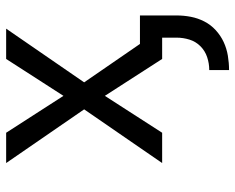

<svg xmlns="http://www.w3.org/2000/svg" viewBox="-92 -468 783 640"><g transform="rotate(-90 300.0 -148.5)"><path d="M386 223V157Q408 157 429 150Q450 143 465.5 127.5Q481 112 487.5 91Q494 70 494 48V0H423L300 -191L177 0H76L255 -260L76 -520H177L300 -329L423 -520H524L345 -260L473 -74H568V48Q568 72 563.5 95.5Q559 119 548 140.5Q537 162 519 178.5Q501 195 479.5 205Q458 215 434 219Q410 223 386 223Z"/></g></svg>

Font: Iosevka Extended
Style: Regular
Weight: 400
Width: 7
Monospace: yes
Designer: Belleve Invis
Foundry: Belleve Invis
Version: Version 32.5.0; ttfautohint (v1.8.4)